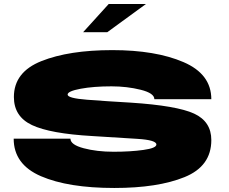

<svg xmlns="http://www.w3.org/2000/svg" viewBox="-20 -931 1140 954"><path d="M393 -771H513L705 -911H520ZM548 3Q764 3 897 -51Q1030 -105 1030 -235Q1030 -327 944.5 -366.5Q859 -406 630 -421Q508 -428 412 -435.5Q316 -443 316 -461Q316 -478 380.5 -490Q445 -502 534 -502Q611 -502 679 -485Q747 -468 747 -438H1030Q1030 -563 891.5 -622.5Q753 -682 538 -682Q323 -682 186 -627.5Q49 -573 49 -449Q49 -352 139 -309.5Q229 -267 439 -255Q570 -247 663.5 -241Q757 -235 757 -213Q757 -195 692.5 -186Q628 -177 544.5 -177Q461 -177 395.5 -194.5Q330 -212 330 -242H48Q48 -114 183.5 -55.5Q319 3 548 3Z"/></svg>

Font: Anybody ExtraExpanded Black
Style: Regular
Weight: 900
Width: 8
Version: Version 1.113;gftools[0.9.25]